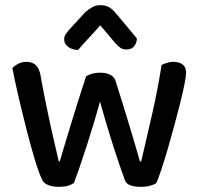

<svg xmlns="http://www.w3.org/2000/svg" viewBox="-20 -718 774 745"><path d="M267 -8Q257 -1 243 3Q229 7 208 7Q185 7 167 0Q149 -7 143 -22Q131 -46 115 -99Q99 -152 83 -215Q67 -278 52 -342Q37 -406 28 -454Q36 -463 50.5 -470.5Q65 -478 83 -478Q128 -478 137 -427Q146 -376 156.5 -324Q167 -272 177 -226.5Q187 -181 195.5 -145.5Q204 -110 208 -92H212Q217 -110 227.5 -144.5Q238 -179 251.5 -223.5Q265 -268 281 -319.5Q297 -371 314 -422Q337 -436 369 -436Q392 -436 407.5 -428Q423 -420 428 -405Q444 -355 459 -306.5Q474 -258 486.5 -216Q499 -174 508.5 -142Q518 -110 523 -92H528Q548 -178 570 -274Q592 -370 607 -466Q617 -471 629 -474.5Q641 -478 653 -478Q675 -478 688.5 -468Q702 -458 702 -436Q702 -423 696 -392Q690 -361 679.5 -319.5Q669 -278 656.5 -231.5Q644 -185 631.5 -142Q619 -99 607 -63Q595 -27 587 -8Q579 -2 563 2.5Q547 7 527 7Q474 7 465 -18Q456 -42 444 -77Q432 -112 419 -152.5Q406 -193 393 -237Q380 -281 368 -324Q356 -280 342.5 -235.5Q329 -191 315.5 -149Q302 -107 289.5 -71Q277 -35 267 -8ZM369 -620Q345 -592 324 -570Q303 -548 283 -524Q259 -525 244 -536.5Q229 -548 229 -565Q229 -578 236.5 -588Q244 -598 257 -612L310 -670Q325 -683 338.5 -690.5Q352 -698 369 -698Q388 -698 401.5 -691Q415 -684 431 -665L511 -569Q511 -552 501 -539Q491 -526 470 -526Q456 -526 446.5 -533Q437 -540 427 -551Z"/></svg>

Font: Baloo 2 Latin Medium
Style: Regular
Weight: 500
Designer: Sarang Kulkarni and Ek Type
Foundry: Ek Type
Version: Version 1.001